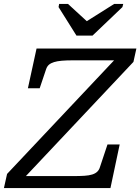

<svg xmlns="http://www.w3.org/2000/svg" viewBox="-48 -957 714 977"><path d="M341 -776H423L575 -921L579 -937H533L360 -828L420 -825L298 -937H253L250 -921ZM42 -61H326Q358 -61 381.5 -62.5Q405 -64 421 -69Q437 -74 446.5 -83Q456 -92 460 -105L499 -222H561L514 0H-28L-12 -72L557 -676L571 -650H322Q290 -650 266.5 -648Q243 -646 227 -641Q211 -636 201.5 -628Q192 -620 187 -606L154 -508H94L138 -710H646L631 -642L47 -22Z"/></svg>

Font: Roboto Serif
Style: Italic
Weight: 400
Italic angle: -10°
Designer: Greg Gazdowicz
Foundry: Commercial Type
Version: Version 1.008